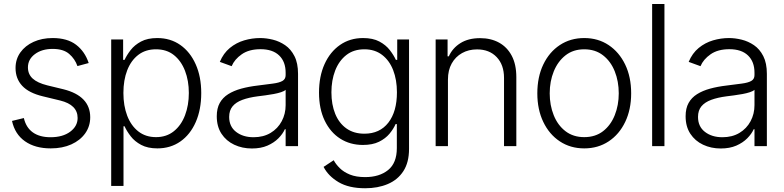

<svg xmlns="http://www.w3.org/2000/svg" viewBox="-20 -748 4014 983"><path d="M434.1 -425.3 376.5 -409.7Q363.8 -446.3 334.2 -471.9Q304.7 -497.6 249.5 -497.6Q194.3 -497.6 158.7 -470.9Q123 -444.3 123 -402.8Q123 -368.2 147.2 -345.9Q171.4 -323.7 222.2 -311L304.7 -291Q373 -273.9 407.5 -238Q441.9 -202.1 441.9 -147.5Q441.9 -101.6 416.3 -65.4Q390.6 -29.3 345.2 -8.8Q299.8 11.7 239.7 11.7Q159.7 11.7 107.9 -24.7Q56.2 -61 41.5 -128.9L102.1 -143.6Q113.3 -95.2 147.9 -70.3Q182.6 -45.4 238.8 -45.4Q301.3 -45.4 339.4 -73.7Q377.4 -102.1 377.4 -144Q377.4 -211.4 288.1 -233.4L199.2 -254.9Q127.9 -272 93.8 -308.6Q59.6 -345.2 59.6 -399.9Q59.6 -444.8 84.2 -479.5Q108.9 -514.2 151.9 -533.7Q194.8 -553.2 249.5 -553.2Q324.7 -553.2 369.6 -518.8Q414.6 -484.4 434.1 -425.3Z M549.3 204.1V-545.9H610.4V-441.4H617.7Q628.9 -465.8 648.9 -491.7Q668.9 -517.6 702.1 -535.4Q735.4 -553.2 785.2 -553.2Q852.5 -553.2 903.1 -517.8Q953.6 -482.4 981.9 -418.9Q1010.3 -355.5 1010.3 -271.5Q1010.3 -187 982.2 -123Q954.1 -59.1 903.6 -23.7Q853 11.7 785.6 11.7Q736.3 11.7 702.9 -6.1Q669.4 -23.9 649.2 -50.3Q628.9 -76.7 617.7 -101.6H612.3V204.1ZM778.8 -45.9Q832.5 -45.9 870.1 -76.2Q907.7 -106.4 927.2 -157.7Q946.8 -209 946.8 -272Q946.8 -335 927.2 -385.5Q907.7 -436 870.6 -465.8Q833.5 -495.6 778.8 -495.6Q725.1 -495.6 688 -467Q650.9 -438.5 631.3 -388.2Q611.8 -337.9 611.8 -272Q611.8 -206.5 631.3 -155.5Q650.9 -104.5 688.2 -75.2Q725.6 -45.9 778.8 -45.9Z M1269.5 12.2Q1220.2 12.2 1179.2 -7.1Q1138.2 -26.4 1114 -63.2Q1089.8 -100.1 1089.8 -152.8Q1089.8 -193.4 1105 -220.7Q1120.1 -248 1148.4 -265.9Q1176.8 -283.7 1215.1 -294.2Q1253.4 -304.7 1299.8 -310.1Q1345.7 -315.9 1377.4 -320.1Q1409.2 -324.2 1425.8 -333.5Q1442.4 -342.8 1442.4 -363.3V-376Q1442.4 -432.1 1409.2 -464.1Q1376 -496.1 1314 -496.1Q1254.9 -496.1 1217.8 -470.2Q1180.7 -444.3 1166 -409.2L1105.5 -431.2Q1124 -475.6 1156.7 -502.4Q1189.5 -529.3 1230 -541.3Q1270.5 -553.2 1312 -553.2Q1343.3 -553.2 1377 -544.9Q1410.6 -536.6 1439.9 -516.6Q1469.2 -496.6 1487.5 -460.7Q1505.9 -424.8 1505.9 -370.1V0H1442.4V-86.4H1438.5Q1427.7 -62.5 1405.3 -39.8Q1382.8 -17.1 1349.1 -2.4Q1315.4 12.2 1269.5 12.2ZM1278.3 -45.4Q1328.6 -45.4 1365.5 -67.6Q1402.3 -89.8 1422.4 -127.4Q1442.4 -165 1442.4 -209.5V-288.1Q1435.1 -281.2 1418.7 -275.9Q1402.3 -270.5 1381.1 -266.6Q1359.9 -262.7 1338.1 -259.8Q1316.4 -256.8 1299.8 -254.9Q1253.9 -249 1220.9 -236.8Q1188 -224.6 1170.7 -203.6Q1153.3 -182.6 1153.3 -149.4Q1153.3 -100.1 1188.7 -72.8Q1224.1 -45.4 1278.3 -45.4Z M1849.6 215.8Q1766.1 215.8 1713.4 184.6Q1660.6 153.3 1636.7 106.4L1688.5 72.3Q1699.7 93.3 1719.7 113Q1739.7 132.8 1771.5 145.8Q1803.2 158.7 1849.6 158.7Q1922.4 158.7 1967 122.6Q2011.7 86.4 2011.7 10.3V-112.8H2005.4Q1994.6 -87.9 1974.1 -63.2Q1953.6 -38.6 1920.4 -22.2Q1887.2 -5.9 1837.9 -5.9Q1772.5 -5.9 1721.9 -38.1Q1671.4 -70.3 1642.3 -130.6Q1613.3 -190.9 1613.3 -273.9Q1613.3 -356.9 1641.6 -419.7Q1669.9 -482.4 1720.7 -517.8Q1771.5 -553.2 1838.9 -553.2Q1889.2 -553.2 1922.4 -535.4Q1955.6 -517.6 1975.6 -491.7Q1995.6 -465.8 2006.8 -441.4H2013.7V-545.9H2074.2V14.2Q2074.2 83.5 2045.2 128.2Q2016.1 172.9 1965.3 194.3Q1914.6 215.8 1849.6 215.8ZM1845.7 -63.5Q1924.3 -63.5 1968.3 -120.1Q2012.2 -176.8 2012.2 -275.4Q2012.2 -339.4 1992.9 -388.9Q1973.6 -438.5 1936.3 -467Q1898.9 -495.6 1845.7 -495.6Q1790.5 -495.6 1752.9 -466.1Q1715.3 -436.5 1696 -386.7Q1676.8 -336.9 1676.8 -275.4Q1676.8 -212.9 1696.3 -165Q1715.8 -117.2 1753.7 -90.3Q1791.5 -63.5 1845.7 -63.5Z M2273.4 -340.8V0H2210.4V-545.9H2271.5V-459.5H2277.8Q2296.9 -502 2337.4 -527.3Q2377.9 -552.7 2438 -552.7Q2493.2 -552.7 2534.9 -529.8Q2576.7 -506.8 2600.1 -462.4Q2623.5 -418 2623.5 -353V0H2560.5V-349.1Q2560.5 -416 2522.9 -455.6Q2485.4 -495.1 2422.4 -495.1Q2379.4 -495.1 2345.7 -476.3Q2312 -457.5 2292.7 -423.1Q2273.4 -388.7 2273.4 -340.8Z M2971.2 11.7Q2900.4 11.7 2846.2 -24.2Q2792 -60.1 2761.5 -123.8Q2731 -187.5 2731 -270Q2731 -354 2761.5 -417.7Q2792 -481.4 2846.2 -517.3Q2900.4 -553.2 2971.2 -553.2Q3042 -553.2 3095.9 -517.3Q3149.9 -481.4 3180.7 -417.7Q3211.4 -354 3211.4 -270Q3211.4 -187.5 3180.9 -123.8Q3150.4 -60.1 3096.2 -24.2Q3042 11.7 2971.2 11.7ZM2971.2 -45.9Q3028.3 -45.9 3067.6 -76.4Q3106.9 -106.9 3127.4 -158.2Q3147.9 -209.5 3147.9 -270Q3147.9 -331.5 3127.4 -382.8Q3106.9 -434.1 3067.4 -464.8Q3027.8 -495.6 2971.2 -495.6Q2914.6 -495.6 2875.2 -464.6Q2835.9 -433.6 2815.2 -382.6Q2794.4 -331.5 2794.4 -270Q2794.4 -209.5 2814.9 -158.2Q2835.4 -106.9 2875 -76.4Q2914.6 -45.9 2971.2 -45.9Z M3381.8 -727.5V0H3318.8V-727.5Z M3669.9 12.2Q3620.6 12.2 3579.6 -7.1Q3538.6 -26.4 3514.4 -63.2Q3490.2 -100.1 3490.2 -152.8Q3490.2 -193.4 3505.4 -220.7Q3520.5 -248 3548.8 -265.9Q3577.1 -283.7 3615.5 -294.2Q3653.8 -304.7 3700.2 -310.1Q3746.1 -315.9 3777.8 -320.1Q3809.6 -324.2 3826.2 -333.5Q3842.8 -342.8 3842.8 -363.3V-376Q3842.8 -432.1 3809.6 -464.1Q3776.4 -496.1 3714.4 -496.1Q3655.3 -496.1 3618.2 -470.2Q3581.1 -444.3 3566.4 -409.2L3505.9 -431.2Q3524.4 -475.6 3557.1 -502.4Q3589.8 -529.3 3630.4 -541.3Q3670.9 -553.2 3712.4 -553.2Q3743.7 -553.2 3777.3 -544.9Q3811 -536.6 3840.3 -516.6Q3869.6 -496.6 3887.9 -460.7Q3906.2 -424.8 3906.2 -370.1V0H3842.8V-86.4H3838.9Q3828.1 -62.5 3805.7 -39.8Q3783.2 -17.1 3749.5 -2.4Q3715.8 12.2 3669.9 12.2ZM3678.7 -45.4Q3729 -45.4 3765.9 -67.6Q3802.7 -89.8 3822.8 -127.4Q3842.8 -165 3842.8 -209.5V-288.1Q3835.4 -281.2 3819.1 -275.9Q3802.7 -270.5 3781.5 -266.6Q3760.3 -262.7 3738.5 -259.8Q3716.8 -256.8 3700.2 -254.9Q3654.3 -249 3621.3 -236.8Q3588.4 -224.6 3571 -203.6Q3553.7 -182.6 3553.7 -149.4Q3553.7 -100.1 3589.1 -72.8Q3624.5 -45.4 3678.7 -45.4Z"/></svg>

Font: Inter Tight Light
Style: Regular
Weight: 300
Designer: Rasmus Andersson
Foundry: rsms
Version: Version 3.004